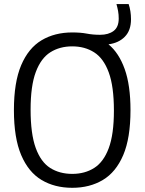

<svg xmlns="http://www.w3.org/2000/svg" viewBox="-20 -908 706 938"><path d="M333 9.5Q247 9.5 183 -28.8Q119 -67 83.5 -150.5Q48 -234 48 -370Q48 -506 83.5 -589.5Q119 -673 183 -711.2Q247 -749.5 333 -749.5Q374 -749.5 403.8 -743.8Q433.5 -738 469 -738Q510 -738 535 -756.8Q560 -775.5 560 -817.5Q560 -837 557 -853.5Q554 -870 549 -888H608.5Q620 -854 620 -814Q620 -759.5 590 -728.8Q560 -698 510 -691.5Q561 -649.5 589.2 -570.5Q617.5 -491.5 617.5 -370Q617.5 -233.5 582 -150.2Q546.5 -67 482.5 -28.8Q418.5 9.5 333 9.5ZM333 -58.5Q394.5 -58.5 440.2 -87.5Q486 -116.5 511.2 -184Q536.5 -251.5 536.5 -367.5Q536.5 -486 511.2 -554.5Q486 -623 440.2 -652.2Q394.5 -681.5 333 -681.5Q271.5 -681.5 225.8 -652.5Q180 -623.5 154.8 -556Q129.5 -488.5 129.5 -372.5Q129.5 -254 154.5 -185.2Q179.5 -116.5 225.2 -87.5Q271 -58.5 333 -58.5Z"/></svg>

Font: Encode Sans SmCnd
Style: Regular
Weight: 400
Width: 4
Designer: Multiple Designers
Foundry: Impallari Type
Version: Version 3.002; ttfautohint (v1.8.3) -l 8 -r 50 -G 200 -x 14 